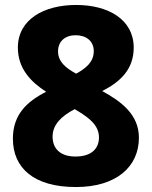

<svg xmlns="http://www.w3.org/2000/svg" viewBox="-20 -809 612 774"><path d="M286 -55C448 -55 540 -136 540 -254C540 -348 467 -401 392 -442C463 -478 519 -528 519 -617C519 -730 417 -789 287 -789C156 -789 52 -730 52 -617C52 -533 104 -479 166 -439C87 -399 32 -346 32 -250C32 -132 116 -55 286 -55ZM287 -512C245 -535 214 -560 214 -602C214 -642 242 -667 285 -667C328 -667 358 -643 358 -603C358 -558 325 -533 287 -512ZM284 -178C222 -178 192 -211 192 -258C192 -306 226 -340 281 -369L296 -360C342 -332 379 -302 379 -255C379 -211 350 -178 284 -178Z"/></svg>

Font: Noto Sans Malayalam UI ExtraBold
Style: Regular
Weight: 800
Designer: Jelle Bosma - Monotype Design Team
Foundry: Monotype Imaging Inc.
Version: Version 2.104